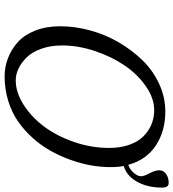

<svg xmlns="http://www.w3.org/2000/svg" viewBox="22 -788 775 860"><g transform="rotate(90 410.0 -357.5)"><path d="M473.1 -660.2Q419.9 -660.2 366.5 -623.3Q313 -586.4 273.2 -528.3Q233.4 -470.2 208.3 -395.3Q183.1 -320.3 183.1 -248Q183.1 -195.8 198 -154.3Q212.9 -112.8 236.6 -88.9Q260.3 -64.9 286.6 -52.5Q313 -40 338.9 -40Q393.6 -40 448.5 -75Q503.4 -109.9 545.9 -166.5Q588.4 -223.1 615.2 -300.5Q642.1 -377.9 642.1 -458Q642.1 -509.3 627.9 -549.1Q613.8 -588.9 589.6 -612.5Q565.4 -636.2 535.9 -648.2Q506.3 -660.2 473.1 -660.2ZM321.8 9.8Q278.8 9.8 239.5 -5.4Q200.2 -20.5 167.7 -49.8Q135.3 -79.1 116.2 -127.9Q97.2 -176.8 97.2 -238.8Q97.2 -304.7 115.5 -372.6Q133.8 -440.4 168.7 -500.5Q203.6 -560.5 249.5 -607.7Q295.4 -654.8 355.2 -682.4Q415 -710 479 -710Q566.4 -710 630.9 -667.7Q695.3 -625.5 717.8 -543.9Q737.8 -550.8 753.4 -568.1Q769 -585.4 769 -602.1Q769 -614.3 755.6 -639.4Q742.2 -664.6 742.2 -682.1Q742.2 -702.1 758.8 -713.6Q775.4 -725.1 798.8 -725.1Q819.8 -725.1 819.8 -696.8Q819.8 -629.4 793.2 -582.8Q766.6 -536.1 723.1 -523.9Q728 -500 728 -462.9Q728 -421.4 720.2 -377Q712.4 -332.5 695.8 -286.1Q679.2 -239.7 655.5 -197Q631.8 -154.3 597.9 -116.5Q564 -78.6 523.7 -50.5Q483.4 -22.5 431.4 -6.3Q379.4 9.8 321.8 9.8Z"/></g></svg>

Font: Pfennig
Style: Italic
Weight: 500
Italic angle: -13°
Version: Version 20120410 ; ttfautohint (v0.8)